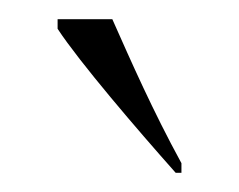

<svg xmlns="http://www.w3.org/2000/svg" viewBox="-20 -786 249 200"><path d="M163 -606H169V-616C139 -671 117 -721 97 -766H40V-756C63 -721 123 -651 163 -606Z"/></svg>

Font: Noto Serif Display ExtraCondensed Light
Style: Regular
Weight: 300
Width: 2
Designer: Monotype Design Team
Foundry: Monotype Imaging Inc.
Version: Version 2.009